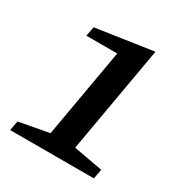

<svg xmlns="http://www.w3.org/2000/svg" viewBox="-148 -732 806 846"><g transform="rotate(30 255.0 -309.5)"><path d="M20 0 29 -49 181 -77 260 -528H103L112 -576L402 -619L307 -76L455 -49L446 0Z"/></g></svg>

Font: Manuale
Style: Bold Italic
Weight: 700
Italic angle: -11°
Version: Version 1.002